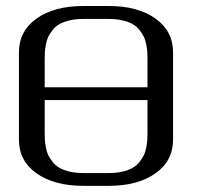

<svg xmlns="http://www.w3.org/2000/svg" viewBox="-20 -603 644 623"><path d="M333.5 -541.5H250Q225.1 -541.5 205.1 -536.6Q185.1 -531.7 172.4 -524.4Q159.7 -517.1 150.4 -505.1Q141.1 -493.2 136.2 -482.7Q131.3 -472.2 128.7 -457.5Q126 -442.9 125.5 -433.3Q125 -423.8 125 -410.6V-319.8H458.5V-410.6Q458.5 -423.8 458 -433.3Q457.5 -442.9 454.8 -457.5Q452.1 -472.2 447.3 -482.7Q442.4 -493.2 433.1 -505.1Q423.8 -517.1 411.1 -524.4Q398.4 -531.7 378.4 -536.6Q358.4 -541.5 333.5 -541.5ZM333.5 -583.5Q426.8 -583.5 484.1 -543Q541.5 -502.4 541.5 -433.1V-149.9Q541.5 -80.6 484.1 -40.3Q426.8 0 333.5 0H250Q156.2 0 98.9 -40.3Q41.5 -80.6 41.5 -149.9V-433.1Q41.5 -502.4 98.9 -543Q156.2 -583.5 250 -583.5ZM333.5 -41.5Q358.4 -41.5 378.4 -46.4Q398.4 -51.3 411.1 -58.8Q423.8 -66.4 433.1 -78.1Q442.4 -89.8 447.3 -100.3Q452.1 -110.8 454.8 -125.5Q457.5 -140.1 458 -149.9Q458.5 -159.7 458.5 -172.9V-278.3H125V-172.9Q125 -159.7 125.5 -149.9Q126 -140.1 128.7 -125.5Q131.3 -110.8 136.2 -100.3Q141.1 -89.8 150.4 -78.1Q159.7 -66.4 172.4 -58.8Q185.1 -51.3 205.1 -46.4Q225.1 -41.5 250 -41.5Z"/></svg>

Font: Gputeks
Style: Regular
Weight: 500
Version: Version 0.9